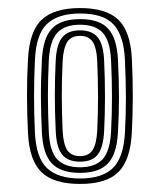

<svg xmlns="http://www.w3.org/2000/svg" viewBox="-20 -826 392 472"><path d="M176.8 -373.8Q111.8 -373.8 81.9 -402.8Q52 -431.8 48.8 -499.2Q46.5 -544.2 46.4 -588.9Q46.2 -633.5 48.8 -681.2Q52.5 -750.2 83.2 -778.2Q114 -806.2 176.8 -806.2Q241 -806.2 270.9 -777.5Q300.8 -748.8 304.2 -681.2Q308.8 -586 304 -499Q300.5 -432.5 271.1 -403.1Q241.8 -373.8 176.8 -373.8ZM176.8 -387.2Q231 -387.2 257.4 -412.8Q283.8 -438.2 287.2 -500.5Q289.5 -542 289.5 -585.6Q289.5 -629.2 287 -680.5Q284.2 -738.2 259.5 -765.5Q234.8 -792.8 176.8 -792.8Q123.2 -792.8 96.2 -767.8Q69.2 -742.8 66 -680.8Q61.5 -592.5 65.8 -500Q68.8 -437.8 95.8 -412.5Q122.8 -387.2 176.8 -387.2ZM176.8 -401Q129.5 -401 107.5 -424.2Q85.5 -447.5 83 -500.5Q81 -539.8 80.6 -582.9Q80.2 -626 83 -679Q85.8 -732.8 107.8 -755.9Q129.8 -779 176.8 -779Q224.8 -779 246 -755.5Q267.2 -732 270 -680Q272.5 -628.5 272.5 -587.4Q272.5 -546.2 270 -501Q267.2 -447.2 245.2 -424.1Q223.2 -401 176.8 -401ZM176.8 -414.8Q214.2 -414.8 232.4 -434.8Q250.5 -454.8 253 -502.2Q257.5 -587 253 -678.2Q250.8 -725 232.9 -745.1Q215 -765.2 176.8 -765.2Q139 -765.2 120.8 -745.4Q102.5 -725.5 100 -678Q97.8 -632.8 97.8 -589.9Q97.8 -547 100 -502Q102.2 -454.2 120.6 -434.5Q139 -414.8 176.8 -414.8ZM176.8 -428.5Q146.8 -428.5 132.8 -446Q118.8 -463.5 117 -503.2Q114.8 -550.8 114.8 -592.5Q114.8 -634.2 117 -677.8Q119 -716.8 133 -734.1Q147 -751.5 176.8 -751.5Q205 -751.5 219.5 -735.1Q234 -718.8 236 -677Q240.2 -587.5 236 -504Q234 -464 220.4 -446.2Q206.8 -428.5 176.8 -428.5ZM176.8 -442.2Q197.8 -442.2 207.5 -456.9Q217.2 -471.5 219 -504.5Q221 -547.2 221 -587.9Q221 -628.5 219 -676.2Q217.5 -709.2 207.6 -723.5Q197.8 -737.8 176.8 -737.8Q154.5 -737.8 145.1 -722.5Q135.8 -707.2 134 -676Q131.8 -628.5 131.9 -589.1Q132 -549.8 134 -504Q135.8 -471 145.6 -456.6Q155.5 -442.2 176.8 -442.2Z"/></svg>

Font: Big Shoulders Inline Text
Style: Bold
Weight: 700
Designer: Patric King
Foundry: XO Type Co
Version: Version 1.000